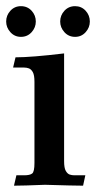

<svg xmlns="http://www.w3.org/2000/svg" viewBox="-22 -602 311 623"><path d="M247.6 0.5Q219.7 0.5 124 -2.4Q53.2 0.5 23.4 0.5L31.2 -33.2H56.2Q75.2 -33.2 82.5 -39.1Q89.8 -44.9 89.8 -73.2V-336.4Q89.8 -358.4 84.5 -367.9Q79.1 -377.4 71.8 -380.1Q64.5 -382.8 56.2 -382.8H20.5L28.3 -416Q80.1 -416 186 -428.7V-79.1Q186 -57.1 191.4 -47.6Q196.8 -38.1 204.1 -35.6Q211.4 -33.2 219.2 -33.2H254.9ZM45.9 -482.4Q25.4 -482.4 11.7 -497.6Q-2 -512.7 -2 -532.2Q-2 -552.2 11.7 -567.1Q25.4 -582 45.9 -582Q66.9 -582 80.6 -567.1Q94.2 -552.2 94.2 -532.2Q94.2 -512.7 80.6 -497.6Q66.9 -482.4 45.9 -482.4ZM221.7 -482.4Q200.7 -482.4 187 -497.6Q173.3 -512.7 173.3 -532.2Q173.3 -552.2 187 -567.1Q200.7 -582 221.7 -582Q242.2 -582 255.9 -567.1Q269.5 -552.2 269.5 -532.2Q269.5 -512.7 255.9 -497.6Q242.2 -482.4 221.7 -482.4Z"/></svg>

Font: Quaaykop
Style: Medium
Weight: 500
Designer: Tup Wanders
Foundry: Free font, DO NOT SELL
Version: Version 1.00;July 31, 2023;FontCreator 11.5.0.2430 64-bit